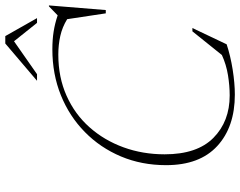

<svg xmlns="http://www.w3.org/2000/svg" viewBox="-111 -787 908 726"><g transform="rotate(-90 343.0 -424.0)"><path d="M538.5 -21Q495 -6.5 442.8 1.8Q390.5 10 348.5 10Q226 10 153.8 -56.5Q81.5 -123 81.5 -250Q81.5 -342.5 114.5 -420.8Q147.5 -499 206.8 -557.2Q266 -615.5 345.8 -647.8Q425.5 -680 519.5 -680Q556.5 -680 586.5 -675.2Q616.5 -670.5 648 -660L682 -693H685.5L668 -478H655.5L633.5 -624Q603.5 -642.5 570 -650Q536.5 -657.5 499.5 -657.5Q413.5 -657.5 343.8 -626.2Q274 -595 224.8 -539.5Q175.5 -484 149 -411.2Q122.5 -338.5 122.5 -255.5Q122.5 -132.5 184.8 -71Q247 -9.5 345 -9.5Q382 -9.5 422 -16Q462 -22.5 498 -39L587.5 -150.5H600ZM400.5 -738 541.5 -858H569.5L637.5 -738H619.5L550 -825L425.5 -738Z"/></g></svg>

Font: Newsreader 16pt ExtraLight
Style: Italic
Weight: 275
Italic angle: -17°
Designer: Hugues Gentile
Foundry: Production Type
Version: Version 1.003; ttfautohint (v1.8.3)